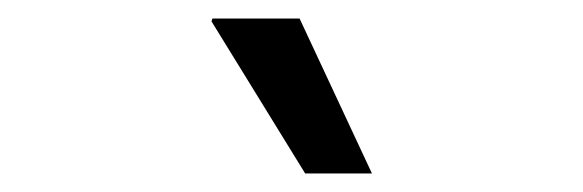

<svg xmlns="http://www.w3.org/2000/svg" viewBox="-20 -776 629 207"><path d="M309 -589 208 -753 209 -756H303L381 -589Z"/></svg>

Font: Chivo Medium
Style: Regular
Weight: 400
Version: Version 2.002